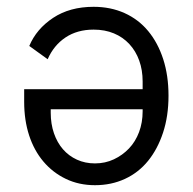

<svg xmlns="http://www.w3.org/2000/svg" viewBox="-20 -532 568 564"><path d="M399 -270V-293Q399 -326 389 -354Q379 -382 360 -402.5Q341 -423 314.5 -434Q288 -445 255 -445Q207 -445 172.5 -422Q138 -399 120 -358L66 -397Q87 -447 136 -479.5Q185 -512 255 -512Q305 -512 346 -493.5Q387 -475 415.5 -440.5Q444 -406 459.5 -358Q475 -310 475 -251Q475 -191 459 -142.5Q443 -94 415 -59.5Q387 -25 347 -6.5Q307 12 259 12Q212 12 173.5 -6.5Q135 -25 107.5 -57.5Q80 -90 65.5 -134.5Q51 -179 51 -233V-270ZM129 -201Q129 -168 138.5 -140.5Q148 -113 165 -93.5Q182 -74 206 -63Q230 -52 259 -52Q289 -52 314.5 -64Q340 -76 359 -96Q378 -116 388.5 -144Q399 -172 399 -205V-211H129Z"/></svg>

Font: PlemolJP
Style: Regular
Weight: 400
Monospace: yes
Version: v2.0.4; ttfautohint (v1.8.4.7-5d5b-dirty) -l 6 -r 45 -G 200 